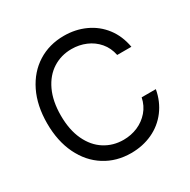

<svg xmlns="http://www.w3.org/2000/svg" viewBox="-163 -869 1018 1031"><g transform="rotate(-30 346.5 -353.5)"><path d="M363.3 -634.8Q298.8 -634.8 247.1 -602.1Q195.3 -569.3 165.5 -505.9Q135.7 -442.4 135.7 -353.5Q135.7 -264.6 165.5 -201.2Q195.3 -137.7 247.1 -105Q298.8 -72.3 363.3 -72.3Q410.2 -72.3 451.2 -89.8Q492.2 -107.4 521.5 -141.1Q550.8 -174.8 560.5 -221.7H648.4Q635.7 -151.4 595.7 -98.6Q555.7 -45.9 495.6 -18.1Q435.5 9.8 363.3 9.8Q272.5 9.8 201.7 -34.7Q130.9 -79.1 90.8 -161.6Q50.8 -244.1 50.8 -353.5Q50.8 -463.9 90.8 -545.9Q130.9 -627.9 201.7 -672.4Q272.5 -716.8 363.3 -716.8Q434.6 -716.8 495.1 -689Q555.7 -661.1 595.7 -608.9Q635.7 -556.6 648.4 -484.4H560.5Q550.8 -532.2 522 -565.9Q493.2 -599.6 451.7 -617.2Q410.2 -634.8 363.3 -634.8Z"/></g></svg>

Font: Pretendard GOV Variable
Style: Regular
Weight: 400
Designer: Base glyphs from Inter by Rasmus Andersson; Hangul glyphs from Noto Sans CJK(Source Han Sans) by Jang Soo-young and Kang
Foundry: Kil Hyung-jin
Version: Version 1.307;Glyphs 3.2 (3192)